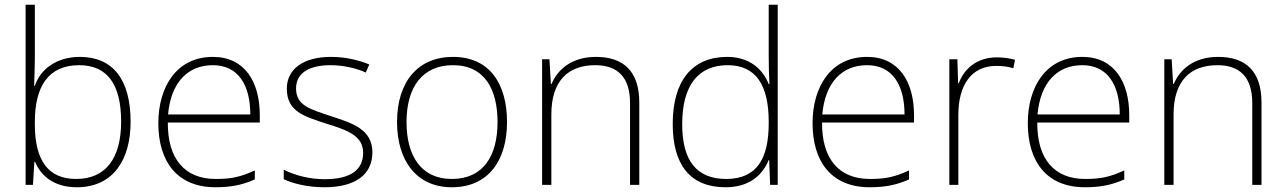

<svg xmlns="http://www.w3.org/2000/svg" viewBox="-20 -780 5425 810"><path d="M127 -535V-760H88V0H119L125 -97H128C154 -35 211 10 304 10C459 10 531 -108 531 -266C531 -446 455 -540 317 -540C219 -540 150 -488 127 -418H124C125 -449 127 -501 127 -535ZM314 -505C432 -505 491 -425 491 -267C491 -112 426 -25 301 -25C181 -25 127 -106 127 -256V-265C127 -417 185 -505 314 -505Z M878 -540C726 -540 648 -415 648 -260C648 -100 726 10 889 10C955 10 1003 0 1055 -23V-61C994 -33 955 -25 890 -25C759 -25 687 -110 688 -263H1076V-294C1076 -434 1013 -540 878 -540ZM878 -505C985 -505 1036 -421 1036 -297H689C701 -432 772 -505 878 -505Z M1551 -137C1551 -235 1467 -260 1376 -290C1291 -319 1229 -333 1229 -407C1229 -472 1284 -505 1375 -505C1427 -505 1485 -492 1523 -474L1538 -508C1494 -526 1439 -540 1376 -540C1262 -540 1190 -490 1190 -406C1190 -310 1262 -289 1358 -258C1449 -230 1512 -206 1512 -135C1512 -67 1464 -24 1350 -24C1288 -24 1227 -39 1177 -64V-24C1215 -6 1276 10 1349 10C1481 10 1551 -45 1551 -137Z M2119 -265C2119 -423 2048 -540 1891 -540C1743 -540 1655 -435 1655 -265C1655 -104 1736 10 1886 10C2042 10 2119 -105 2119 -265ZM1695 -265C1695 -415 1764 -505 1891 -505C2026 -505 2079 -401 2079 -265C2079 -124 2020 -25 1886 -25C1757 -25 1695 -122 1695 -265Z M2494 -540C2391 -540 2332 -486 2307 -426H2304L2298 -530H2267V0H2306V-297C2306 -437 2375 -505 2491 -505C2585 -505 2638 -455 2638 -345V0H2677V-347C2677 -479 2611 -540 2494 -540Z M3041 10C3142 10 3197 -42 3223 -105H3225L3229 0H3261V-760H3223V-544C3223 -506 3224 -464 3226 -425H3223C3198 -489 3141 -540 3048 -540C2901 -540 2818 -440 2818 -257C2818 -83 2893 10 3041 10ZM3044 -25C2918 -25 2858 -103 2858 -256C2858 -420 2926 -505 3050 -505C3169 -505 3223 -421 3223 -266V-260C3223 -111 3173 -25 3044 -25Z M3638 -540C3486 -540 3408 -415 3408 -260C3408 -100 3486 10 3649 10C3715 10 3763 0 3815 -23V-61C3754 -33 3715 -25 3650 -25C3519 -25 3447 -110 3448 -263H3836V-294C3836 -434 3773 -540 3638 -540ZM3638 -505C3745 -505 3796 -421 3796 -297H3449C3461 -432 3532 -505 3638 -505Z M4185 -538C4102 -538 4047 -490 4025 -429H4022L4019 -530H3985V0H4023V-295C4023 -421 4078 -502 4183 -502C4211 -502 4232 -499 4255 -492L4262 -528C4239 -534 4214 -538 4185 -538Z M4546 -540C4394 -540 4316 -415 4316 -260C4316 -100 4394 10 4557 10C4623 10 4671 0 4723 -23V-61C4662 -33 4623 -25 4558 -25C4427 -25 4355 -110 4356 -263H4744V-294C4744 -434 4681 -540 4546 -540ZM4546 -505C4653 -505 4704 -421 4704 -297H4357C4369 -432 4440 -505 4546 -505Z M5119 -540C5016 -540 4957 -486 4932 -426H4929L4923 -530H4892V0H4931V-297C4931 -437 5000 -505 5116 -505C5210 -505 5263 -455 5263 -345V0H5302V-347C5302 -479 5236 -540 5119 -540Z"/></svg>

Font: Noto Sans Myanmar ExtraLight
Style: Regular
Weight: 200
Designer: Monotype Design Team
Foundry: Monotype Imaging Inc.
Version: Version 2.107